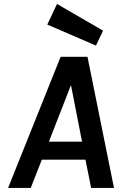

<svg xmlns="http://www.w3.org/2000/svg" viewBox="-20 -930 603 950"><path d="M20 0 280 -649H412.9L544 0H430.9L402.9 -140H187L132.1 0ZM221.9 -229H386L331.1 -508.9ZM454.7 -704.5 214 -808.4 262.1 -910.4 490 -778.3Z"/></svg>

Font: Karla
Style: Italic
Weight: 400
Italic angle: -8°
Designer: Jonathan Pinhorn
Version: Version 2.004;gftools[0.9.33]